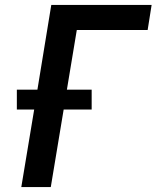

<svg xmlns="http://www.w3.org/2000/svg" viewBox="-20 -755 640 775"><path d="M66 0 118 -313H48V-393H131L187 -735H592L576 -634H290L250 -393H350V-313H237L185 0Z"/></svg>

Font: Iosevka Extended
Style: Bold Italic
Weight: 700
Width: 7
Italic angle: -9°
Monospace: yes
Designer: Belleve Invis
Foundry: Belleve Invis
Version: Version 32.5.0; ttfautohint (v1.8.4)